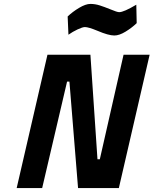

<svg xmlns="http://www.w3.org/2000/svg" viewBox="-20 -959 783 979"><path d="M477 -802Q431 -821 413 -821Q401 -821 375.5 -809Q350 -797 329 -782L325 -875Q350 -899 383.5 -919Q417 -939 441 -939Q465 -939 488.5 -931.5Q512 -924 544 -911Q577 -897 588 -897Q611 -897 675 -935L677 -841Q652 -817 620 -797.5Q588 -778 563 -778Q533 -778 477 -802ZM222 -680H441L477 -147H489L610 -680H743L586 0H378L334 -543H322L195 0H65Z"/></svg>

Font: Cairo
Style: Bold Italic
Weight: 700
Italic angle: -13°
Designer: Mohamed Gaber, Accademia di Belle Arti di Urbino and others
Foundry: Kief Type Foundry, Accademia di Belle Arti di Urbino and others
Version: Version 3.011